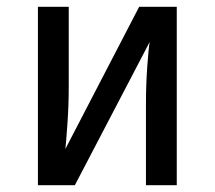

<svg xmlns="http://www.w3.org/2000/svg" viewBox="-20 -547 634 567"><path d="M502 0H411V-238Q411 -298 415 -352Q419 -406 422 -423L201 0H92V-527H183V-289Q183 -236 179 -179.5Q175 -123 173 -107L391 -527H502Z"/></svg>

Font: FiraGOUPP
Style: Medium
Weight: 400
Designer: bBox Type
Foundry: bBox Type GmbH
Version: Version 1.001